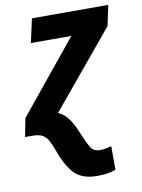

<svg xmlns="http://www.w3.org/2000/svg" viewBox="-111 -606 670 906"><g transform="rotate(-10 224.5 -153.0)"><path d="M281 240Q210 240 173.5 203Q137 166 109 88Q99 60 88.5 40Q78 20 61 10Q44 0 12 0H-23L-6 -88L275 -432H81L106 -546H472L451 -448L150 -85Q177 -73 196.5 -47.5Q216 -22 234 22Q256 75 270 98.5Q284 122 314 122Q340 122 370 113V226Q336 240 281 240Z"/></g></svg>

Font: BC Sans
Style: Bold Italic
Weight: 700
Italic angle: -12°
Designer: Monotype Design Team
Province of B.C.
Foundry: Monotype Imaging Inc.
Version: Version 2.000;GOOG;noto-source:20170915:90ef993387c0